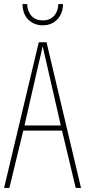

<svg xmlns="http://www.w3.org/2000/svg" viewBox="-20 -921 417 941"><path d="M351 0 284 -281H94L26 0H0L170 -714H208L377 0ZM208 -612Q202 -637 198 -655Q194 -673 189 -695Q185 -673 180.5 -655.5Q176 -638 170 -612L100 -306H278ZM289 -901Q288 -854 260.5 -825.5Q233 -797 189 -797Q149 -797 120.5 -823Q92 -849 90 -901H113Q115 -864 135 -842.5Q155 -821 190 -821Q225 -821 245 -843.5Q265 -866 266 -901Z"/></svg>

Font: Noto Sans Hebrew ExtraCondensed Thin
Style: Regular
Weight: 100
Width: 2
Designer: Monotype Design Team
Foundry: Monotype Imaging Inc.
Version: Version 2.004; ttfautohint (v1.8.4.7-5d5b)